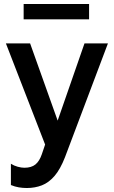

<svg xmlns="http://www.w3.org/2000/svg" viewBox="-20 -711 566 955"><path d="M113.3 224.2Q93.3 224.2 73.7 220.9Q54 217.6 34.2 209.4V103.5Q49.8 113.4 68.2 118.4Q86.7 123.4 101.4 123.4Q136.1 123.4 156.3 107Q176.4 90.6 188.1 56L204.4 8L9.4 -495H129.8L266.8 -111.1L400.2 -495H516.8L303.1 71.4Q279.9 130.8 251.4 164.1Q222.8 197.3 188.4 210.8Q153.9 224.2 113.3 224.2ZM97.6 -615V-691H423.1V-615Z"/></svg>

Font: Geologica-Sharp
Style: Regular
Weight: 100
Designer: Sindre Bremnes, Frode Helland
Foundry: Monokrom Skriftforlag AS
Version: Version 1.010;gftools[0.9.28]